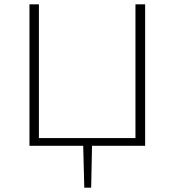

<svg xmlns="http://www.w3.org/2000/svg" viewBox="-20 -678 812 893"><path d="M655 -658V0H408L404 195H372L367 0H117V-658H161V-36H610V-658Z"/></svg>

Font: Ysabeau Infant Light
Style: Regular
Weight: 300
Designer: Christian Thalmann (Catharsis Fonts)
Version: Version 0.003